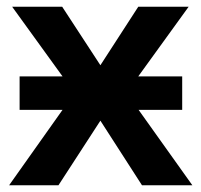

<svg xmlns="http://www.w3.org/2000/svg" viewBox="-20 -548 596 568"><path d="M38 -223V-322H165L16 -528H164L277 -355L389 -528H538L389 -322H519V-223H390L549 0H400L277 -191L153 0H7L165 -223Z"/></svg>

Font: Libra Sans
Style: Bold
Weight: 700
Foundry: Context Ltd
Version: Version 1.000